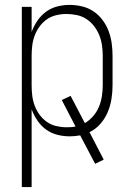

<svg xmlns="http://www.w3.org/2000/svg" viewBox="-20 -548 540 783"><path d="M69 215V-520H109V-418Q118 -442 132.5 -463.5Q147 -485 167.5 -500Q188 -515 213 -521.5Q238 -528 264 -528Q289 -528 314.5 -522Q340 -516 361.5 -501.5Q383 -487 398.5 -466Q414 -445 423 -421Q432 -397 435.5 -371.5Q439 -346 439 -320V-200Q439 -172 434.5 -144Q430 -116 419 -90Q408 -64 389 -42.5Q370 -21 345 -9L403 103L368 120L307 4Q296 6 285.5 7Q275 8 264 8Q238 8 213 1.5Q188 -5 167.5 -20Q147 -35 132.5 -56.5Q118 -78 109 -102V215ZM251 -29Q260 -29 269.5 -29.5Q279 -30 288 -32L232 -140L268 -157L326 -46Q345 -57 360 -74.5Q375 -92 383.5 -112.5Q392 -133 395.5 -155.5Q399 -178 399 -200V-320Q399 -341 396 -362.5Q393 -384 385 -404Q377 -424 364 -441Q351 -458 333 -470Q315 -482 293.5 -486.5Q272 -491 251 -491Q230 -491 209 -486Q188 -481 171 -469Q154 -457 141.5 -440Q129 -423 121.5 -403Q114 -383 111.5 -362Q109 -341 109 -320V-200Q109 -179 111.5 -158Q114 -137 121.5 -117Q129 -97 141.5 -80Q154 -63 171 -51Q188 -39 209 -34Q230 -29 251 -29Z"/></svg>

Font: Zed Sans Extralight
Style: Regular
Weight: 200
Designer: Belleve Invis
Foundry: Belleve Invis
Version: Version 1.0.0; ttfautohint (v1.8.4)